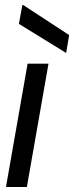

<svg xmlns="http://www.w3.org/2000/svg" viewBox="-20 -752 298 772"><path d="M4 0 91 -496H175L88 0ZM246 -539 56 -656 70 -732H73L258 -611Z"/></svg>

Font: DM Sans 36pt
Style: Italic
Weight: 400
Italic angle: -10°
Designer: Colophon Foundry, Jonny Pinhorn
Foundry: Colophon Foundry
Version: Version 4.004;gftools[0.9.30]